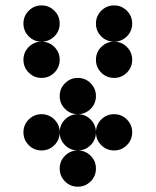

<svg xmlns="http://www.w3.org/2000/svg" viewBox="-20 -704 587 724"><path d="M205.1 -615.2Q205.1 -586.9 185.1 -566.9Q165 -546.9 136.7 -546.9Q108.4 -546.9 88.4 -566.9Q68.4 -586.9 68.4 -615.2Q68.4 -643.6 88.4 -663.6Q108.4 -683.6 136.7 -683.6Q165 -683.6 185.1 -663.6Q205.1 -643.6 205.1 -615.2ZM478.5 -615.2Q478.5 -586.9 458.5 -566.9Q438.5 -546.9 410.2 -546.9Q381.8 -546.9 361.8 -566.9Q341.8 -586.9 341.8 -615.2Q341.8 -643.6 361.8 -663.6Q381.8 -683.6 410.2 -683.6Q438.5 -683.6 458.5 -663.6Q478.5 -643.6 478.5 -615.2ZM205.1 -478.5Q205.1 -450.2 185.1 -430.2Q165 -410.2 136.7 -410.2Q108.4 -410.2 88.4 -430.2Q68.4 -450.2 68.4 -478.5Q68.4 -506.8 88.4 -526.9Q108.4 -546.9 136.7 -546.9Q165 -546.9 185.1 -526.9Q205.1 -506.8 205.1 -478.5ZM478.5 -478.5Q478.5 -450.2 458.5 -430.2Q438.5 -410.2 410.2 -410.2Q381.8 -410.2 361.8 -430.2Q341.8 -450.2 341.8 -478.5Q341.8 -506.8 361.8 -526.9Q381.8 -546.9 410.2 -546.9Q438.5 -546.9 458.5 -526.9Q478.5 -506.8 478.5 -478.5ZM341.8 -341.8Q341.8 -313.5 321.8 -293.5Q301.8 -273.4 273.4 -273.4Q245.1 -273.4 225.1 -293.5Q205.1 -313.5 205.1 -341.8Q205.1 -370.1 225.1 -390.1Q245.1 -410.2 273.4 -410.2Q301.8 -410.2 321.8 -390.1Q341.8 -370.1 341.8 -341.8ZM341.8 -205.1Q341.8 -176.8 321.8 -156.7Q301.8 -136.7 273.4 -136.7Q245.1 -136.7 225.1 -156.7Q205.1 -176.8 205.1 -205.1Q205.1 -233.4 225.1 -253.4Q245.1 -273.4 273.4 -273.4Q301.8 -273.4 321.8 -253.4Q341.8 -233.4 341.8 -205.1ZM341.8 -68.4Q341.8 -40 321.8 -20Q301.8 0 273.4 0Q245.1 0 225.1 -20Q205.1 -40 205.1 -68.4Q205.1 -96.7 225.1 -116.7Q245.1 -136.7 273.4 -136.7Q301.8 -136.7 321.8 -116.7Q341.8 -96.7 341.8 -68.4ZM205.1 -205.1Q205.1 -176.8 185.1 -156.7Q165 -136.7 136.7 -136.7Q108.4 -136.7 88.4 -156.7Q68.4 -176.8 68.4 -205.1Q68.4 -233.4 88.4 -253.4Q108.4 -273.4 136.7 -273.4Q165 -273.4 185.1 -253.4Q205.1 -233.4 205.1 -205.1ZM478.5 -205.1Q478.5 -176.8 458.5 -156.7Q438.5 -136.7 410.2 -136.7Q381.8 -136.7 361.8 -156.7Q341.8 -176.8 341.8 -205.1Q341.8 -233.4 361.8 -253.4Q381.8 -273.4 410.2 -273.4Q438.5 -273.4 458.5 -253.4Q478.5 -233.4 478.5 -205.1Z"/></svg>

Font: DatDot
Style: Bold
Weight: 700
Designer: GGBot
Version: 1.00